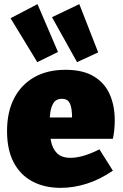

<svg xmlns="http://www.w3.org/2000/svg" viewBox="-20 -892 592 927"><path d="M273 15Q195 15 136.5 -16Q78 -47 46 -108Q14 -169 14 -259Q14 -352 48.5 -418Q83 -484 146 -519.5Q209 -555 296 -555Q381 -555 433.5 -523Q486 -491 510 -436Q534 -381 534 -312Q534 -290 532 -267.5Q530 -245 525 -222H179V-325H359L328 -303Q329 -341 325 -366Q321 -391 310.5 -403Q300 -415 279 -415Q252 -415 239.5 -396.5Q227 -378 223 -349.5Q219 -321 219 -290Q219 -248 226 -211.5Q233 -175 255 -152.5Q277 -130 321 -130Q350 -130 385.5 -140.5Q421 -151 460 -171L525 -68Q464 -26 400 -5.5Q336 15 273 15ZM160 -592 31 -804 161 -872 260 -641ZM352 -592 231 -809 363 -872 454 -639Z"/></svg>

Font: Bitter Thin Black
Style: Regular
Weight: 900
Version: Version 3.020